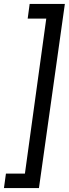

<svg xmlns="http://www.w3.org/2000/svg" viewBox="-34 -835 348 971"><path d="M294 -815 163 116H-14L-4 43H92L200 -741H106L116 -815Z"/></svg>

Font: Fira Sans Extra Condensed
Style: Italic
Weight: 400
Width: 3
Italic angle: -8°
Designer: Carrois Corporate & Edenspiekermann AG
Foundry: Carrois Corporate GbR & Edenspiekermann AG
Version: Version 4.203